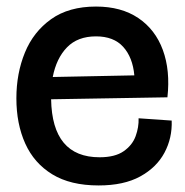

<svg xmlns="http://www.w3.org/2000/svg" viewBox="-20 -553 566 586"><path d="M281 13Q195 13 139.5 -21Q84 -55 57 -115Q30 -175 30 -253Q30 -329 56 -392.5Q82 -456 136 -494.5Q190 -533 273 -533Q350 -533 402 -498Q454 -463 477 -400.5Q500 -338 491 -256L136 -250Q139 -73 284 -73Q331 -73 357.5 -91.5Q384 -110 394 -137.5Q404 -165 403 -192L504 -185Q506 -132 482 -87Q458 -42 408 -14.5Q358 13 281 13ZM273 -442Q217 -442 184.5 -408.5Q152 -375 141 -318L390 -323Q385 -378 356 -410Q327 -442 273 -442Z"/></svg>

Font: Bricolage Grotesque 96pt Medium
Style: Regular
Weight: 500
Designer: Mathieu Triay
Foundry: Atelier Triay
Version: Version 1.001; ttfautohint (v1.8.4.7-5d5b);gftools[0.9.33.de